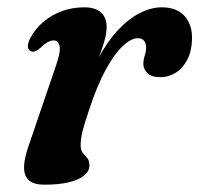

<svg xmlns="http://www.w3.org/2000/svg" viewBox="-20 -493 545 525"><path d="M63.5 -353.5Q56.5 -357 56.2 -366.5Q56 -376 63.5 -390Q77 -415 99.2 -433.8Q121.5 -452.5 150 -462.8Q178.5 -473 210.5 -473Q240 -473 255.8 -459.2Q271.5 -445.5 271.5 -419Q271.5 -399 263.2 -373Q255 -347 244 -319Q233 -291 224 -264.8Q215 -238.5 213.5 -218.5L204.5 -220Q222 -282.5 247 -330Q272 -377.5 301.2 -409.2Q330.5 -441 361.8 -457Q393 -473 422 -473Q463.5 -473 485 -448.8Q506.5 -424.5 505 -384.5Q504 -352.5 491.8 -329.2Q479.5 -306 460.2 -294Q441 -282 419 -282Q394 -282 383 -293Q372 -304 372 -318Q372 -330 375.8 -341Q379.5 -352 379.5 -363.5Q379.5 -375 373.8 -381.8Q368 -388.5 357 -388.5Q338.5 -388.5 315.8 -367.2Q293 -346 269 -302.2Q245 -258.5 223 -190.5Q211 -155.5 205.8 -134.5Q200.5 -113.5 200.5 -96Q200.5 -82 206.5 -74.8Q212.5 -67.5 218.5 -60.8Q224.5 -54 224.5 -40Q224.5 -25.5 210.5 -13.5Q196.5 -1.5 169.2 5.2Q142 12 101 12Q72.5 12 59 0Q45.5 -12 45.8 -35.8Q46 -59.5 58 -93.5L133.5 -315Q146.5 -352.5 142.8 -367.5Q139 -382.5 126.5 -382.5Q119.5 -382.5 111.2 -378.2Q103 -374 91 -362.5Q81.5 -354.5 75.2 -352.5Q69 -350.5 63.5 -353.5Z"/></svg>

Font: Fraunces SemiBold
Style: Italic
Weight: 600
Italic angle: -16°
Version: Version 1.000;[b76b70a41]